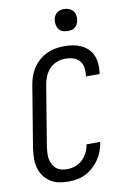

<svg xmlns="http://www.w3.org/2000/svg" viewBox="-102 -1007 705 1075"><g transform="rotate(-10 250.0 -470.0)"><path d="M198 8Q169 8 142 2Q115 -4 93.5 -18.5Q72 -33 57 -55Q42 -77 35.5 -103.5Q29 -130 30 -158Q31 -186 35 -214L92 -559Q96 -584 104.5 -608.5Q113 -633 127.5 -655Q142 -677 162.5 -694.5Q183 -712 206.5 -723Q230 -734 255.5 -738.5Q281 -743 306 -743Q331 -743 355 -739Q379 -735 400.5 -725Q422 -715 439 -698.5Q456 -682 465 -660.5Q474 -639 476.5 -614.5Q479 -590 475 -564L474 -555H396L397 -561Q400 -584 396.5 -606Q393 -628 379 -644Q365 -660 343.5 -666.5Q322 -673 299 -673Q276 -673 251.5 -664Q227 -655 209.5 -636.5Q192 -618 182.5 -595Q173 -572 169 -548L112 -203Q110 -186 109 -168.5Q108 -151 111 -135Q114 -119 122 -104.5Q130 -90 142 -80Q154 -70 170.5 -66Q187 -62 204 -62Q227 -62 250 -70Q273 -78 290.5 -95Q308 -112 319 -134Q330 -156 333 -179L334 -180H412L411 -178Q407 -153 398 -129Q389 -105 374.5 -83Q360 -61 340 -43Q320 -25 296.5 -13Q273 -1 247.5 3.5Q222 8 198 8ZM340 -823Q326 -823 312 -828Q298 -833 290 -844Q282 -855 279.5 -870Q277 -885 279 -900Q281 -910 286.5 -920Q292 -930 300.5 -936.5Q309 -943 319.5 -945.5Q330 -948 341 -948Q355 -948 369 -942.5Q383 -937 391.5 -926Q400 -915 402.5 -900Q405 -885 402 -870Q400 -860 394.5 -850Q389 -840 380.5 -833.5Q372 -827 361.5 -825Q351 -823 340 -823Z"/></g></svg>

Font: Iosevka Term Curly Oblique
Style: Regular
Weight: 400
Italic angle: -9°
Designer: Belleve Invis
Foundry: Belleve Invis
Version: Version 32.3.0